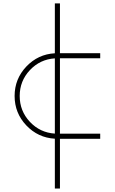

<svg xmlns="http://www.w3.org/2000/svg" viewBox="-20 -798 660 1104"><path d="M295.4 -778.3H324.7V-492.2H556.2V-462.9H324.7V-29.3H556.2V0H324.7V286.1H295.4V-0.5Q198.7 -5.9 131.3 -76.9Q64 -147.9 64 -246.1Q64 -344.2 131.3 -415.3Q198.7 -486.3 295.4 -491.7ZM295.4 -462.4Q210.4 -457 151.9 -394.8Q93.3 -332.5 93.3 -246.1Q93.3 -159.7 151.9 -97.4Q210.4 -35.2 295.4 -29.8Z"/></svg>

Font: Cherry
Style: Light
Weight: 300
Designer: Amin Abedi
Version: Version 1.00 ; ttfautohint (v1.6)